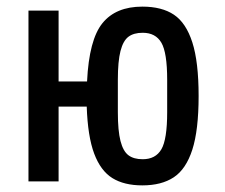

<svg xmlns="http://www.w3.org/2000/svg" viewBox="-20 -548 680 580"><path d="M242 -226H157V0H66V-516H157V-302H243Q249 -428 289.5 -478Q330 -528 410 -528Q469 -528 505.5 -503.5Q542 -479 561 -420Q580 -361 580 -258Q580 -155 561 -96Q542 -37 505 -12.5Q468 12 410 12Q355 12 319.5 -10Q284 -32 264.5 -84Q245 -136 242 -226ZM411 -67Q450 -67 467.5 -97Q485 -127 485 -209V-307Q485 -389 467.5 -419Q450 -449 411 -449Q384 -449 368 -437Q352 -425 344 -394Q336 -363 336 -307V-209Q336 -153 344 -122Q352 -91 368 -79Q384 -67 411 -67Z"/></svg>

Font: Writer Medium
Style: Regular
Weight: 500
Monospace: yes
Designer: Mike Abbink, Paul van der Laan, Pieter van Rosmalen
Foundry: Bold Monday
Version: Version 2.001 2020